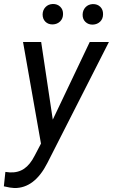

<svg xmlns="http://www.w3.org/2000/svg" viewBox="-64 -742 575 977"><path d="M204.6 -133.3 392.6 -528.3H490.2L176.8 87.9Q111.3 216.3 8.8 214.8Q-9.3 214.4 -44.4 206.1L-36.6 132.8L-13.7 135.3Q28.3 137.2 58.8 116.5Q89.4 95.7 112.8 49.3L144.5 -11.2L53.2 -528.3H145.5ZM152.8 -668.5Q153.3 -690.9 167.5 -705.8Q181.6 -720.7 204.6 -721.7Q227.5 -722.2 242.4 -707.8Q257.3 -693.4 256.8 -670.4Q256.8 -647.9 242.2 -633.3Q227.5 -618.7 204.6 -617.7Q181.6 -617.2 167.2 -631.3Q152.8 -645.5 152.8 -668.5ZM356.4 -667.5Q356.9 -689.9 371.1 -705.1Q385.3 -720.2 408.2 -721.2Q431.6 -721.7 446.3 -707.3Q460.9 -692.9 460.4 -669.4Q460.4 -646.5 445.8 -632.1Q431.2 -617.7 408.2 -616.7Q385.7 -616.2 370.8 -630.4Q356 -644.5 356.4 -667.5Z"/></svg>

Font: RobotoDraft
Style: Italic
Weight: 400
Italic angle: -12°
Version: Version 2.001101; 2014